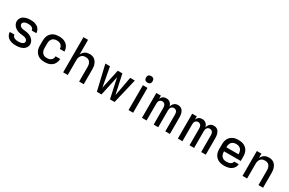

<svg xmlns="http://www.w3.org/2000/svg" viewBox="158 -2104 5235 3477"><g transform="rotate(30 2775.0 -365.5)"><path d="M299 8Q274 8 249 5.5Q224 3 200.5 -4.5Q177 -12 155 -25Q133 -38 117 -57Q101 -76 92 -100Q83 -124 83 -149V-151H179V-150Q179 -131 191.5 -114.5Q204 -98 222 -90Q240 -82 259.5 -79Q279 -76 299 -76Q311 -76 323.5 -77Q336 -78 348.5 -80Q361 -82 373 -86.5Q385 -91 395.5 -98Q406 -105 412.5 -116.5Q419 -128 419 -140Q419 -156 409.5 -170Q400 -184 386.5 -192.5Q373 -201 357.5 -205Q342 -209 326 -211Q310 -213 294.5 -214.5Q279 -216 263 -218.5Q247 -221 231.5 -225.5Q216 -230 201.5 -236Q187 -242 173 -250.5Q159 -259 147 -269.5Q135 -280 125 -292.5Q115 -305 108 -319.5Q101 -334 97 -349.5Q93 -365 93 -381Q93 -405 102 -427.5Q111 -450 126.5 -468Q142 -486 163 -497.5Q184 -509 207 -516Q230 -523 253.5 -525.5Q277 -528 301 -528Q325 -528 349.5 -525.5Q374 -523 397 -515Q420 -507 441 -494.5Q462 -482 477 -463Q492 -444 500.5 -420.5Q509 -397 509 -373V-371H413V-372Q413 -390 401.5 -406Q390 -422 373.5 -430Q357 -438 338.5 -441Q320 -444 301 -444Q283 -444 265.5 -442Q248 -440 231 -433Q214 -426 201.5 -412Q189 -398 189 -380Q189 -364 198 -350.5Q207 -337 220.5 -328Q234 -319 249.5 -315Q265 -311 281 -309Q297 -307 313 -305.5Q329 -304 345 -301.5Q361 -299 376 -294.5Q391 -290 406 -284Q421 -278 434.5 -269.5Q448 -261 460.5 -250.5Q473 -240 483 -227.5Q493 -215 500 -201Q507 -187 511 -171Q515 -155 515 -139Q515 -115 505.5 -92Q496 -69 479 -51Q462 -33 440.5 -21.5Q419 -10 395.5 -3.5Q372 3 347.5 5.5Q323 8 299 8Z M898 8Q868 8 839 3Q810 -2 783.5 -15Q757 -28 736 -49Q715 -70 701.5 -96Q688 -122 682.5 -151.5Q677 -181 677 -210V-310Q677 -339 682.5 -368.5Q688 -398 701.5 -424Q715 -450 736 -471Q757 -492 783.5 -505Q810 -518 839 -523Q868 -528 898 -528Q925 -528 952 -524Q979 -520 1004.5 -509.5Q1030 -499 1051.5 -481.5Q1073 -464 1087.5 -441Q1102 -418 1109.5 -391.5Q1117 -365 1117 -338V-337H1021Q1021 -360 1011.5 -382Q1002 -404 984 -418.5Q966 -433 943.5 -438.5Q921 -444 898 -444Q880 -444 863 -440.5Q846 -437 831 -428.5Q816 -420 804.5 -407Q793 -394 785.5 -378Q778 -362 775.5 -344.5Q773 -327 773 -310V-210Q773 -193 775.5 -175.5Q778 -158 785.5 -142Q793 -126 804.5 -113Q816 -100 831 -91.5Q846 -83 863 -79.5Q880 -76 898 -76Q921 -76 943.5 -81.5Q966 -87 984 -101.5Q1002 -116 1011.5 -138Q1021 -160 1021 -183H1117V-182Q1117 -155 1109.5 -128.5Q1102 -102 1087.5 -79Q1073 -56 1051.5 -38.5Q1030 -21 1004.5 -10.5Q979 0 952 4Q925 8 898 8Z M1285 0V-735H1381V-428Q1391 -450 1406.5 -470Q1422 -490 1443 -503.5Q1464 -517 1488.5 -522.5Q1513 -528 1537 -528Q1564 -528 1590 -521.5Q1616 -515 1637.5 -499.5Q1659 -484 1674.5 -461.5Q1690 -439 1699 -414Q1708 -389 1711.5 -363Q1715 -337 1715 -310V0H1619V-310Q1619 -327 1616.5 -344Q1614 -361 1607.5 -376.5Q1601 -392 1590.5 -405.5Q1580 -419 1565.5 -428Q1551 -437 1534 -440.5Q1517 -444 1500 -444Q1483 -444 1466 -440.5Q1449 -437 1434.5 -428Q1420 -419 1409.5 -405.5Q1399 -392 1392.5 -376.5Q1386 -361 1383.5 -344Q1381 -327 1381 -310V0Z M1990 0 1867 -520H1964L2039 -115L2127 -520H2223L2311 -115L2386 -520H2483L2360 0H2264L2175 -410L2086 0Z M2652 0V-520H2748V0ZM2700 -601Q2686 -601 2672.5 -605Q2659 -609 2649 -619Q2639 -629 2635 -642.5Q2631 -656 2631 -670Q2631 -684 2635 -697.5Q2639 -711 2649 -721Q2659 -731 2672.5 -735Q2686 -739 2700 -739Q2714 -739 2727.5 -735Q2741 -731 2751 -721Q2761 -711 2765 -697.5Q2769 -684 2769 -670Q2769 -656 2765 -642.5Q2761 -629 2751 -619Q2741 -609 2727.5 -605Q2714 -601 2700 -601Z M2933 0V-520H3029V-453Q3036 -470 3047 -484.5Q3058 -499 3072.5 -509Q3087 -519 3105 -523.5Q3123 -528 3141 -528Q3162 -528 3183 -521.5Q3204 -515 3220.5 -500.5Q3237 -486 3247.5 -467Q3258 -448 3264 -427Q3269 -448 3279.5 -467Q3290 -486 3306 -500.5Q3322 -515 3342.5 -521.5Q3363 -528 3385 -528Q3406 -528 3426 -522Q3446 -516 3462.5 -502.5Q3479 -489 3489.5 -470.5Q3500 -452 3506 -432Q3512 -412 3514.5 -391Q3517 -370 3517 -349V0H3421V-349Q3421 -366 3418 -383Q3415 -400 3405.5 -414.5Q3396 -429 3380 -436.5Q3364 -444 3347 -444Q3330 -444 3314 -436.5Q3298 -429 3289 -414.5Q3280 -400 3276.5 -383Q3273 -366 3273 -349V0H3177V-349Q3177 -366 3173.5 -383Q3170 -400 3161 -414.5Q3152 -429 3136 -436.5Q3120 -444 3103 -444Q3086 -444 3070 -436.5Q3054 -429 3044.5 -414.5Q3035 -400 3032 -383Q3029 -366 3029 -349V0Z M3683 0V-520H3779V-453Q3786 -470 3797 -484.5Q3808 -499 3822.5 -509Q3837 -519 3855 -523.5Q3873 -528 3891 -528Q3912 -528 3933 -521.5Q3954 -515 3970.5 -500.5Q3987 -486 3997.5 -467Q4008 -448 4014 -427Q4019 -448 4029.5 -467Q4040 -486 4056 -500.5Q4072 -515 4092.5 -521.5Q4113 -528 4135 -528Q4156 -528 4176 -522Q4196 -516 4212.5 -502.5Q4229 -489 4239.5 -470.5Q4250 -452 4256 -432Q4262 -412 4264.5 -391Q4267 -370 4267 -349V0H4171V-349Q4171 -366 4168 -383Q4165 -400 4155.5 -414.5Q4146 -429 4130 -436.5Q4114 -444 4097 -444Q4080 -444 4064 -436.5Q4048 -429 4039 -414.5Q4030 -400 4026.5 -383Q4023 -366 4023 -349V0H3927V-349Q3927 -366 3923.5 -383Q3920 -400 3911 -414.5Q3902 -429 3886 -436.5Q3870 -444 3853 -444Q3836 -444 3820 -436.5Q3804 -429 3794.5 -414.5Q3785 -400 3782 -383Q3779 -366 3779 -349V0Z M4653 8Q4623 8 4593.5 3Q4564 -2 4537 -14.5Q4510 -27 4488 -48Q4466 -69 4452 -95Q4438 -121 4432.5 -150.5Q4427 -180 4427 -210V-310Q4427 -340 4432.5 -369Q4438 -398 4451.5 -424.5Q4465 -451 4486.5 -471.5Q4508 -492 4535 -505Q4562 -518 4591 -523Q4620 -528 4650 -528Q4680 -528 4709 -523Q4738 -518 4765 -505Q4792 -492 4813.5 -471.5Q4835 -451 4848.5 -424.5Q4862 -398 4867.5 -369Q4873 -340 4873 -310V-218H4523V-210Q4523 -192 4526 -174.5Q4529 -157 4536.5 -141Q4544 -125 4556.5 -112Q4569 -99 4584.5 -90.5Q4600 -82 4617.5 -79Q4635 -76 4653 -76Q4672 -76 4691.5 -79Q4711 -82 4729 -90Q4747 -98 4760 -114Q4773 -130 4775 -149H4871Q4869 -124 4859.5 -100.5Q4850 -77 4833.5 -58.5Q4817 -40 4796 -26.5Q4775 -13 4751 -5.5Q4727 2 4702 5Q4677 8 4653 8ZM4523 -302H4777V-310Q4777 -328 4774 -345Q4771 -362 4764 -378Q4757 -394 4745 -407Q4733 -420 4717.5 -428.5Q4702 -437 4685 -440.5Q4668 -444 4650 -444Q4632 -444 4615 -440.5Q4598 -437 4582.5 -428.5Q4567 -420 4555 -407Q4543 -394 4536 -378Q4529 -362 4526 -345Q4523 -328 4523 -310Z M5035 0V-520H5131V-428Q5141 -450 5156.5 -470Q5172 -490 5193 -503.5Q5214 -517 5238.5 -522.5Q5263 -528 5287 -528Q5314 -528 5340 -521.5Q5366 -515 5387.5 -499.5Q5409 -484 5424.5 -461.5Q5440 -439 5449 -414Q5458 -389 5461.5 -363Q5465 -337 5465 -310V0H5369V-310Q5369 -327 5366.5 -344Q5364 -361 5357.5 -376.5Q5351 -392 5340.5 -405.5Q5330 -419 5315.5 -428Q5301 -437 5284 -440.5Q5267 -444 5250 -444Q5233 -444 5216 -440.5Q5199 -437 5184.5 -428Q5170 -419 5159.5 -405.5Q5149 -392 5142.5 -376.5Q5136 -361 5133.5 -344Q5131 -327 5131 -310V0Z"/></g></svg>

Font: Iosevka Aile Medium
Style: Regular
Weight: 500
Designer: Belleve Invis
Foundry: Belleve Invis
Version: Version 27.3.5; ttfautohint (v1.8.4)